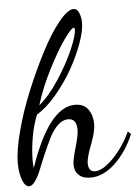

<svg xmlns="http://www.w3.org/2000/svg" viewBox="-65 -756 609 836"><g transform="rotate(-5 239.0 -338.0)"><path d="M229 -39.1Q229 -59.6 244.4 -112.3Q259.8 -165 259.8 -189.9Q259.8 -237.8 222.2 -237.8Q198.7 -237.8 177.2 -217.3Q155.8 -196.8 140.6 -166.3Q125.5 -135.7 109.9 -99.9Q94.2 -64 82.3 -33.4Q70.3 -2.9 56.2 17.6Q42 38.1 28.8 38.1Q10.7 38.1 -0.7 6.8Q-12.2 -24.4 -12.2 -65.9Q-12.2 -121.1 10.3 -206.1Q32.7 -291 68.4 -377.2Q104 -463.4 143.8 -540.3Q183.6 -617.2 222.9 -665.5Q262.2 -713.9 287.1 -713.9Q303.7 -713.9 311.8 -694.3Q319.8 -674.8 319.8 -650.9Q319.8 -616.2 300.3 -562Q280.8 -507.8 249.5 -452.4Q218.3 -397 175.3 -346.2Q132.3 -295.4 89.8 -270Q72.3 -228.5 62.7 -173.1Q53.2 -117.7 53.2 -73.2Q53.2 -56.6 55.2 -39.1Q143.6 -297.9 257.8 -297.9Q296.4 -297.9 315.2 -271.5Q334 -245.1 334 -208Q334 -175.3 312.5 -119.1Q291 -63 291 -40Q291 -2 320.8 -2Q354.5 -2 400.6 -49.3Q446.8 -96.7 477.1 -162.1L490.2 -149.9Q457.5 -73.2 405.8 -24.7Q354 23.9 297.9 23.9Q264.6 23.9 246.8 6.6Q229 -10.7 229 -39.1ZM282.2 -632.8Q271.5 -632.8 239 -587.4Q206.5 -542 166.3 -463.1Q126 -384.3 103 -309.1Q146 -343.8 190.2 -411.1Q234.4 -478.5 260.3 -538.6Q286.1 -598.6 286.1 -625Q286.1 -632.8 282.2 -632.8Z"/></g></svg>

Font: Dancing Script OT
Style: Regular
Weight: 400
Foundry: Pablo Impallari. www.impallari.com
Version: Version 1.000